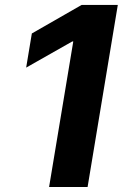

<svg xmlns="http://www.w3.org/2000/svg" viewBox="-20 -747 529 767"><path d="M450.6 -727.3H306.1L107.2 -613.3L84.5 -476.9L268.5 -581.3H272.7L176.1 0H329.9Z"/></svg>

Font: Margiela Sans
Style: Bold Italic
Weight: 700
Italic angle: -9.39999°
Designer: Stefan Endress, Andreas Faust
Version: Version 1.100;FEAKit 1.0